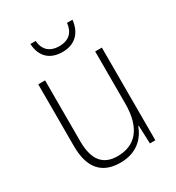

<svg xmlns="http://www.w3.org/2000/svg" viewBox="-175 -830 872 949"><g transform="rotate(-30 261.0 -355.5)"><path d="M382 -721H351C346 -671 318 -640 261 -640C206 -640 176 -670 172 -721H142C146 -647 190 -607 261 -607C332 -607 375 -650 382 -721ZM439 -529H401V-232C401 -91 340 -25 239 -25C158 -25 115 -73 115 -182V-529H76V-176C76 -53 129 10 235 10C330 10 379 -44 401 -103H404L408 0H439Z"/></g></svg>

Font: Noto Sans Thai SemCond ExtLt
Style: Regular
Weight: 200
Width: 4
Designer: Monotype Design Team
Foundry: Monotype Imaging Inc.
Version: Version 2.002